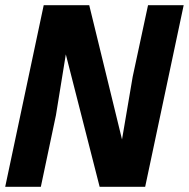

<svg xmlns="http://www.w3.org/2000/svg" viewBox="-22 -718 726 738"><path d="M-2 0 146 -698H321L447 -182L488 -423L547 -698H684L536 0H361L231 -509L193 -275L135 0Z"/></svg>

Font: Azeret Mono Thin SemiBold
Style: Italic
Weight: 600
Italic angle: -12°
Version: Version 1.002